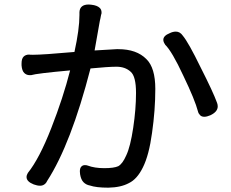

<svg xmlns="http://www.w3.org/2000/svg" viewBox="-20 -782 1040 865"><path d="M184.6 44.9Q174.8 54.7 161.1 54.7Q147.5 54.7 131.8 48.8Q99.6 36.1 99.6 15.6Q99.6 6.8 105.5 -2.9Q157.2 -67.4 210.9 -204.6Q264.6 -341.8 295.9 -464.8Q144.5 -451.2 120.1 -443.4Q116.2 -443.4 113.3 -443.4Q99.6 -443.4 89.4 -453.1Q79.1 -462.9 77.1 -487.3Q77.1 -491.2 77.1 -496.1Q77.1 -517.6 86.4 -526.9Q95.7 -536.1 111.3 -536.1Q111.3 -536.1 114.3 -535.6Q117.2 -535.2 127.9 -535.2Q172.9 -535.2 315.4 -547.9Q337.9 -650.4 337.9 -713.9Q337.9 -720.7 337.9 -727.5Q339.8 -761.7 379.9 -761.7Q384.8 -761.7 391.6 -760.7Q418 -757.8 429.7 -746.1Q437.5 -738.3 437.5 -725.6Q437.5 -717.8 435.5 -715.8Q432.6 -698.2 429.7 -687.5Q425.8 -668 406.2 -554.7Q498 -560.5 505.4 -560.5Q512.7 -560.5 512.7 -560.5Q595.7 -560.5 639.6 -515.6Q679.7 -476.6 679.7 -381.3Q679.7 -286.1 665 -183.6Q651.4 -83 624 -28.3Q597.7 25.4 560.5 43Q524.4 62.5 467.8 63.5Q413.1 63.5 384.8 53.7Q368.2 50.8 356.4 39.1Q344.7 27.3 340.8 2.9Q339.8 -3.9 339.8 -9.8Q339.8 -24.4 346.2 -31.2Q352.5 -38.1 362.3 -38.1Q370.1 -38.1 375 -36.1Q406.2 -24.4 449.7 -24.4Q493.2 -24.4 512.7 -33.2Q532.2 -43.9 548.8 -82Q567.4 -121.1 580.1 -206.1Q592.8 -291 592.8 -363.3Q592.8 -438.5 568.4 -459Q543.9 -481.4 504.9 -481.4Q467.8 -481.4 387.7 -473.6Q299.8 -132.8 192.4 33.2Q189.5 40 184.6 44.9ZM715.8 -602.5Q715.8 -621.1 745.1 -632.8Q758.8 -639.6 772.5 -639.6Q791 -639.6 803.7 -621.1Q829.1 -590.8 883.8 -478.5Q940.4 -367.2 958 -318.4Q960.9 -310.5 960.9 -302.7Q960.9 -278.3 927.7 -262.7Q912.1 -255.9 900.4 -255.9Q888.7 -255.9 881.8 -262.7Q874 -270.5 872.1 -279.3Q858.4 -332 805.7 -441.4Q754.9 -550.8 723.6 -581.1Q723.6 -582 723.6 -582Q715.8 -592.8 715.8 -602.5Z"/></svg>

Font: TaiwanPearl
Style: Regular
Weight: 400
Version: Version 2.102